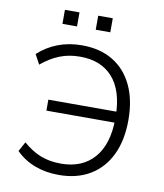

<svg xmlns="http://www.w3.org/2000/svg" viewBox="-96 -965 895 1051"><g transform="rotate(10 352.0 -440.0)"><path d="M302 8Q230 8 169.5 -14.5Q109 -37 63 -83L92 -136Q140 -94 190 -74.5Q240 -55 303 -55Q421 -55 487 -130.5Q553 -206 554 -347L579 -327H175V-388H578L554 -365Q552 -505 487.5 -577.5Q423 -650 306 -650Q244 -650 192.5 -629.5Q141 -609 92 -568L63 -622Q111 -666 172 -689.5Q233 -713 306 -713Q406 -713 477.5 -670Q549 -627 587.5 -546.5Q626 -466 626 -353Q626 -241 587 -160Q548 -79 475.5 -35.5Q403 8 302 8ZM364 -810V-888H445V-810ZM179 -810V-888H260V-810Z"/></g></svg>

Font: Nunito Sans 8pt Light
Style: Regular
Weight: 300
Version: Version 3.101;gftools[0.9.27]